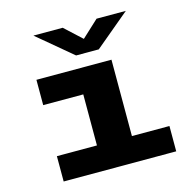

<svg xmlns="http://www.w3.org/2000/svg" viewBox="-104 -809 908 912"><g transform="rotate(-15 350.0 -353.0)"><path d="M98.5 0V-124.5H295.5V-375.5H98.5V-500H467.5V-124.5H652V0ZM139 -706.5H283L366.5 -629.5L449.5 -706.5H593.5L422 -563H310.5Z"/></g></svg>

Font: Trispace SemiExpanded
Style: Bold
Weight: 700
Width: 6
Designer: Tyler Finck
Foundry: Etcetera Type Company
Version: Version 1.210; ttfautohint (v1.8.3)